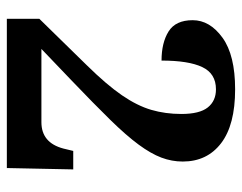

<svg xmlns="http://www.w3.org/2000/svg" viewBox="-93 -614 707 561"><g transform="rotate(90 260.5 -333.5)"><path d="M35 0V-95L171 -234Q228 -292 258.5 -336.5Q289 -381 301 -422Q313 -463 313 -510Q313 -563 294 -587Q275 -611 241 -611Q195 -611 176 -571Q157 -531 157 -452Q105 -452 72 -472.5Q39 -493 39 -543Q39 -593 90 -630Q141 -667 241 -667Q345 -667 398.5 -626Q452 -585 452 -514Q452 -482 440.5 -451.5Q429 -421 402.5 -385Q376 -349 330 -302Q284 -255 215 -189L123 -101H337Q397 -101 414 -165L421 -194H475L471 0Z"/></g></svg>

Font: Noto Serif Oriya
Style: Bold
Weight: 700
Designer: David Williams
Foundry: Google LLC, David Williams
Version: Version 1.051; ttfautohint (v1.8.4.7-5d5b)